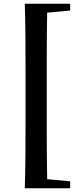

<svg xmlns="http://www.w3.org/2000/svg" viewBox="-20 -824 420 1023"><path d="M112 179Q115 91 115.5 2Q116 -87 116 -178V-448Q116 -537 115.5 -626.5Q115 -716 112 -804H232Q230 -717 229.5 -627.5Q229 -538 229 -448V-178Q229 -89 229.5 0.5Q230 90 232 179ZM172 179V127H193L354 142V179ZM172 -753V-804H354V-768L193 -753Z"/></svg>

Font: Noto Serif KR ExtraLight ExtraBold
Style: Regular
Weight: 800
Version: Version 2.003-H1;hotconv 1.1.1;makeotfexe 2.6.0